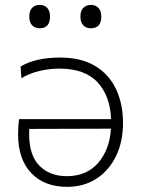

<svg xmlns="http://www.w3.org/2000/svg" viewBox="-20 -734 568 764"><path d="M246.5 9.5Q157 9.5 104.5 -45.2Q52 -100 52 -199.5Q52 -234.5 56 -260H422Q418.5 -352.5 368 -406.8Q317.5 -461 216 -461Q177.5 -461 138.5 -452Q99.5 -443 65 -423L62 -469.5Q122.5 -505 218.5 -505Q303.5 -505 359 -471.2Q414.5 -437.5 442 -378.8Q469.5 -320 469.5 -244.5Q469.5 -170.5 441.8 -113.2Q414 -56 364 -23.2Q314 9.5 246.5 9.5ZM96 -200Q96 -115.5 137.2 -74.2Q178.5 -33 245.5 -33Q325 -33 370.8 -86Q416.5 -139 421.5 -222L96.5 -221Q96 -212 96 -200ZM341 -621.5Q323 -621.5 311.5 -633.2Q300 -645 300 -667.5Q300 -691.5 311.8 -703Q323.5 -714.5 342 -714.5Q360.5 -714.5 371.8 -702.5Q383 -690.5 383 -667.5Q383 -621.5 341 -621.5ZM137 -621.5Q119.5 -621.5 108 -633.2Q96.5 -645 96.5 -667.5Q96.5 -691.5 108 -703Q119.5 -714.5 138 -714.5Q157 -714.5 168 -702.5Q179 -690.5 179 -667.5Q179 -621.5 137 -621.5Z"/></svg>

Font: Commissioner ExtraLight
Style: Regular
Weight: 200
Designer: Kostas Bartsokas
Foundry: Kostas Bartsokas
Version: Version 1.000; ttfautohint (v1.8.3)